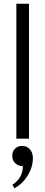

<svg xmlns="http://www.w3.org/2000/svg" viewBox="-20 -746 243 1033"><path d="M68 0V-726H136V0ZM57 267 47 248Q103 211 103 148Q79 148 62.5 132.5Q46 117 46 93Q46 68 61 53.5Q76 39 100 39Q125 39 141 57.5Q157 76 157 104Q157 153 129 198.5Q101 244 57 267Z"/></svg>

Font: Didact Gothic
Style: Regular
Weight: 400
Designer: Daniel Johnson
Foundry: Daniel Johnson
Version: Version 2.101;PS 002.101;hotconv 1.0.88;makeotf.lib2.5.64775